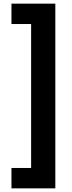

<svg xmlns="http://www.w3.org/2000/svg" viewBox="-20 -819 397 1055"><path d="M43 104H151V-687H43V-799H284V216H43Z"/></svg>

Font: Noto Sans Sinhala Condensed ExtraBold
Style: Regular
Weight: 800
Width: 3
Designer: Jelle Bosma - Monotype Design Team
Foundry: Monotype Imaging Inc.
Version: Version 2.006; ttfautohint (v1.8.4.7-5d5b)